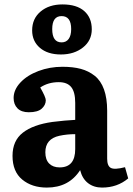

<svg xmlns="http://www.w3.org/2000/svg" viewBox="-20 -826 597 860"><path d="M252.9 -582Q193.4 -582 158.7 -611.8Q124 -641.6 124 -689.9Q124 -742.7 161.9 -774.4Q199.7 -806.2 259.8 -806.2Q323.7 -806.2 357.4 -776.4Q391.1 -746.6 391.1 -694.8Q391.1 -644.5 351.6 -613.3Q312 -582 252.9 -582ZM255.9 -636.2Q276.4 -636.2 287.6 -651.6Q298.8 -667 298.8 -695.8Q298.8 -753.9 255.9 -753.9Q213.9 -753.9 213.9 -695.8Q213.9 -636.2 255.9 -636.2ZM189.9 14.2Q123 14.2 79.6 -21.7Q36.1 -57.6 36.1 -127.9Q36.1 -195.8 82.3 -231.7Q128.4 -267.6 214.8 -279.8Q273.4 -287.1 316.9 -289.1V-365.2Q316.9 -413.6 299.1 -435.8Q281.2 -458 243.2 -458Q195.8 -458 160.2 -434.1Q185.1 -390.6 185.1 -377Q185.1 -356 167.2 -339.6Q149.4 -323.2 108.9 -323.2Q75.7 -323.2 58.3 -340.8Q41 -358.4 41 -387.2Q41 -423.8 71.3 -456.3Q101.6 -488.8 152.1 -507.8Q202.6 -526.9 259.8 -526.9Q306.6 -526.9 341.6 -517.6Q376.5 -508.3 404.1 -486.6Q431.6 -464.8 445.8 -425.5Q460 -386.2 460 -330.1V-115.2Q460 -83 476.3 -74Q492.7 -64.9 540 -77.1L554.2 -26.9Q505.4 14.2 437 14.2Q400.4 14.2 374.5 -5.6Q348.6 -25.4 338.9 -64Q288.6 14.2 189.9 14.2ZM247.1 -76.2Q316.9 -76.2 316.9 -158.2V-225.1Q280.3 -225.1 246.1 -217.8Q183.1 -204.1 183.1 -144Q183.1 -110.8 200.2 -93.5Q217.3 -76.2 247.1 -76.2Z"/></svg>

Font: Literata Book
Style: Bold
Weight: 700
Designer: Latin by Veronika Burian and Jose Scaglione. Greek by Irene Vlachou. Cyrillic by Vera Evstafieva
Foundry: TypeTogether
Version: Version 2.003;PS 002.003;hotconv 1.0.88;makeotf.lib2.5.64775